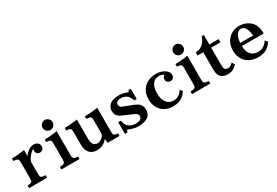

<svg xmlns="http://www.w3.org/2000/svg" viewBox="68 -1905 4369 3023"><g transform="rotate(-30 2252.0 -393.5)"><path d="M262.2 -449.2Q279.3 -474.6 297.6 -492.9Q315.9 -511.2 333 -523.9Q354 -539.6 380.9 -549.8Q407.7 -560.1 437 -560.1Q467.3 -560.1 489.5 -547.9Q511.7 -535.6 523.9 -516.1Q536.1 -496.6 536.1 -474.1Q536.1 -452.1 526.1 -435.3Q516.1 -418.5 499.8 -408.7Q483.4 -398.9 464.8 -398.9Q440.4 -398.9 424.1 -408.9Q407.7 -418.9 399.7 -434.6Q391.6 -450.2 392.1 -467.5Q392.6 -484.9 401.9 -500Q391.6 -499.5 378.2 -491Q364.7 -482.4 352.1 -470.9Q339.4 -459.5 330.1 -449.2Q310.1 -426.8 293.5 -401.9Q276.9 -377 265.1 -345.2V-130.9Q265.1 -97.2 268.8 -82.3Q272.5 -67.4 285.2 -60.1Q296.4 -53.2 314 -50Q331.5 -46.9 359.9 -46.9V0H32.2V-46.9Q56.6 -46.9 73.2 -50.3Q89.8 -53.7 101.1 -60.1Q114.7 -67.4 118.4 -82.3Q122.1 -97.2 122.1 -130.9V-409.2Q122.1 -442.9 118.4 -457.8Q114.7 -472.7 101.1 -480Q89.8 -485.8 73.2 -489.5Q56.6 -493.2 32.2 -493.2V-540Q68.4 -540 108.2 -542.2Q147.9 -544.4 187.5 -549.1Q227.1 -553.7 262.2 -560.1Z M780.8 -807.1Q806.2 -807.1 826.7 -794.7Q847.2 -782.2 859.6 -761.7Q872.1 -741.2 872.1 -715.8Q872.1 -690.9 859.6 -670.2Q847.2 -649.4 826.7 -637.2Q806.2 -625 780.8 -625Q755.9 -625 735.4 -637.2Q714.8 -649.4 702.4 -670.2Q689.9 -690.9 689.9 -715.8Q689.9 -741.2 702.4 -761.7Q714.8 -782.2 735.4 -794.7Q755.9 -807.1 780.8 -807.1ZM856 -133.8Q856 -111.3 857.7 -97.9Q859.4 -84.5 863.8 -76.4Q868.2 -68.4 876 -62Q886.2 -53.7 903.8 -50.3Q921.4 -46.9 949.7 -46.9V0H618.7V-46.9Q649.4 -46.9 667.2 -50.3Q685.1 -53.7 695.8 -62Q704.1 -68.4 708.3 -76.4Q712.4 -84.5 714.1 -97.9Q715.8 -111.3 715.8 -133.8V-409.2Q715.8 -442.9 712.2 -457.8Q708.5 -472.7 695.8 -480Q684.6 -486.8 668.2 -490Q651.9 -493.2 627.9 -493.2V-540Q663.6 -540 702.6 -542.2Q741.7 -544.4 781 -549.1Q820.3 -553.7 856 -560.1Z M1224.1 -211.9Q1224.1 -165.5 1232.9 -138.4Q1241.7 -111.3 1255.9 -97.2Q1271 -82 1288.3 -76.9Q1305.7 -71.8 1322.3 -71.8Q1348.1 -71.8 1373.8 -85Q1399.4 -98.1 1419.4 -119.9Q1439.5 -141.6 1448.2 -167V-407.2Q1448.2 -442.4 1444.6 -457.5Q1440.9 -472.7 1428.2 -480Q1416 -486.8 1399.4 -490Q1382.8 -493.2 1357.9 -493.2V-540Q1394.5 -540 1434.8 -542.2Q1475.1 -544.4 1515.6 -549.1Q1556.2 -553.7 1593.3 -560.1V-131.8Q1593.3 -97.7 1596.9 -82.5Q1600.6 -67.4 1612.8 -60.1Q1625 -53.2 1640.9 -50Q1656.7 -46.9 1676.3 -46.9V0H1460L1452.1 -73.2Q1439 -58.1 1421.1 -42Q1403.3 -25.9 1379.4 -12Q1355.5 2 1324.2 10.5Q1293 19 1252.9 19Q1233.9 19 1211.9 14.4Q1189.9 9.8 1168.5 -1.5Q1147 -12.7 1128.9 -32.2Q1107.9 -55.2 1094 -91.3Q1080.1 -127.4 1080.1 -182.1V-409.2Q1080.1 -442.9 1075.9 -457.8Q1071.8 -472.7 1059.1 -480Q1036.6 -493.2 992.2 -493.2V-540Q1027.3 -540 1067.1 -542.2Q1106.9 -544.4 1147.2 -549.1Q1187.5 -553.7 1224.1 -560.1Z M1993.2 -560.1Q2017.1 -560.1 2040.8 -556.2Q2064.5 -552.2 2084.5 -546.4Q2104.5 -540.5 2117.2 -534.2Q2131.3 -526.9 2140.1 -526.9Q2149.4 -526.9 2153.1 -535.4Q2156.7 -543.9 2157.2 -555.2H2201.2V-368.2H2157.2Q2152.3 -384.8 2141.8 -408Q2131.3 -431.2 2114.3 -452.1Q2102.1 -467.3 2082 -479.2Q2062 -491.2 2039.8 -498.5Q2017.6 -505.9 1998 -505.9Q1976.6 -505.9 1956.3 -501.5Q1936 -497.1 1923.3 -488.8Q1909.2 -479.5 1902.8 -467.5Q1896.5 -455.6 1896.5 -439.9Q1896.5 -421.4 1905.8 -407.5Q1915 -393.6 1932.1 -383.8Q1942.9 -378.9 1957.5 -373Q1972.2 -367.2 1987.3 -361.3Q2002.4 -355.5 2014.2 -351.1L2048.3 -337.9Q2065.9 -331.5 2090.3 -321.8Q2114.7 -312 2139.9 -300.5Q2165 -289.1 2183.1 -276.9Q2198.7 -267.1 2213.1 -249.8Q2227.5 -232.4 2236.8 -207.3Q2246.1 -182.1 2246.1 -147.9Q2246.1 -115.7 2233.9 -83.5Q2221.7 -51.3 2194.3 -29.8Q2164.6 -6.8 2116.5 6.1Q2068.4 19 2007.3 19Q1985.8 19 1959.2 14.4Q1932.6 9.8 1906.5 2.2Q1880.4 -5.4 1860.4 -14.2Q1852.1 -18.1 1845.2 -20Q1838.4 -22 1832 -22Q1824.7 -22 1819.6 -11.7Q1814.5 -1.5 1813.5 15.1H1766.1V-198.2H1813.5Q1817.4 -180.2 1825.4 -152.6Q1833.5 -125 1853 -99.1Q1873.5 -72.8 1910.2 -55.9Q1946.8 -39.1 1997.1 -39.1Q2010.7 -39.1 2026.6 -41.3Q2042.5 -43.5 2056.4 -47.1Q2070.3 -50.8 2078.1 -55.2Q2093.8 -64 2102.1 -76.9Q2110.4 -89.8 2110.4 -109.9Q2110.4 -130.4 2101.6 -143.8Q2092.8 -157.2 2076.2 -167Q2064.5 -174.3 2047.1 -182.4Q2029.8 -190.4 2012.7 -197.8Q1995.6 -205.1 1983.4 -210L1943.4 -227.1Q1921.9 -236.3 1900.1 -245.6Q1878.4 -254.9 1859.9 -263.7Q1841.3 -272.5 1829.1 -279.8Q1799.3 -298.8 1782.2 -329.1Q1765.1 -359.4 1765.1 -401.9Q1765.1 -429.2 1776.4 -457Q1787.6 -484.9 1812 -507.8Q1840.8 -535.2 1886.2 -547.6Q1931.6 -560.1 1993.2 -560.1Z M2656.2 -560.1Q2705.1 -560.1 2740.2 -550.3Q2775.4 -540.5 2799.3 -526.4Q2823.2 -512.2 2838.4 -498Q2857.9 -479.5 2867.2 -458.7Q2876.5 -438 2876.5 -419.9Q2876.5 -397.5 2866.5 -380.4Q2856.4 -363.3 2840.1 -353.8Q2823.7 -344.2 2805.2 -344.2Q2783.7 -344.2 2767.1 -354.5Q2750.5 -364.7 2741 -379.9Q2731.4 -395 2731.4 -410.2Q2731.4 -435.5 2741.9 -452.6Q2752.4 -469.7 2769.5 -478Q2761.2 -489.3 2735.8 -498Q2710.4 -506.8 2675.3 -506.8Q2633.8 -506.8 2599.1 -482.9Q2564.5 -459 2543.5 -409.7Q2522.5 -360.4 2522.5 -284.2Q2522.5 -228 2533.9 -188.2Q2545.4 -148.4 2564.5 -122.3Q2583.5 -96.2 2606.2 -81.5Q2628.9 -66.9 2651.6 -61Q2674.3 -55.2 2693.4 -55.2Q2735.8 -55.2 2767.8 -70.1Q2799.8 -85 2822.5 -108.2Q2845.2 -131.3 2859.4 -155.8L2893.6 -115.2Q2881.3 -94.7 2862.3 -71.5Q2843.3 -48.3 2814 -27.3Q2784.7 -6.3 2742.7 6.8Q2700.7 20 2643.6 20Q2583 20 2531.2 1Q2479.5 -18.1 2440.9 -55.2Q2402.3 -92.3 2380.9 -146.2Q2359.4 -200.2 2359.4 -270Q2359.4 -337.9 2381.6 -391.6Q2403.8 -445.3 2444.1 -482.9Q2484.4 -520.5 2538.6 -540.3Q2592.8 -560.1 2656.2 -560.1Z M3156.2 -807.1Q3181.6 -807.1 3202.1 -794.7Q3222.7 -782.2 3235.1 -761.7Q3247.6 -741.2 3247.6 -715.8Q3247.6 -690.9 3235.1 -670.2Q3222.7 -649.4 3202.1 -637.2Q3181.6 -625 3156.2 -625Q3131.3 -625 3110.8 -637.2Q3090.3 -649.4 3077.9 -670.2Q3065.4 -690.9 3065.4 -715.8Q3065.4 -741.2 3077.9 -761.7Q3090.3 -782.2 3110.8 -794.7Q3131.3 -807.1 3156.2 -807.1ZM3231.4 -133.8Q3231.4 -111.3 3233.2 -97.9Q3234.9 -84.5 3239.3 -76.4Q3243.7 -68.4 3251.5 -62Q3261.7 -53.7 3279.3 -50.3Q3296.9 -46.9 3325.2 -46.9V0H2994.1V-46.9Q3024.9 -46.9 3042.7 -50.3Q3060.5 -53.7 3071.3 -62Q3079.6 -68.4 3083.7 -76.4Q3087.9 -84.5 3089.6 -97.9Q3091.3 -111.3 3091.3 -133.8V-409.2Q3091.3 -442.9 3087.6 -457.8Q3084 -472.7 3071.3 -480Q3060.1 -486.8 3043.7 -490Q3027.3 -493.2 3003.4 -493.2V-540Q3039.1 -540 3078.1 -542.2Q3117.2 -544.4 3156.5 -549.1Q3195.8 -553.7 3231.4 -560.1Z M3579.6 -711.9H3620.6V-540H3789.6V-481.9H3620.6V-157.2Q3620.6 -126 3625.7 -110.8Q3630.9 -95.7 3641.6 -85.9Q3651.9 -76.7 3666.3 -72.8Q3680.7 -68.8 3692.4 -68.8Q3715.8 -68.8 3740.5 -83Q3765.1 -97.2 3782.7 -119.1L3813.5 -65.9Q3779.8 -29.3 3737.3 -8.1Q3694.8 13.2 3641.6 13.2Q3601.1 13.2 3568.8 1.5Q3536.6 -10.3 3519.5 -28.8Q3495.6 -54.7 3486.1 -87.4Q3476.6 -120.1 3476.6 -168.9V-481.9H3373.5V-540Q3418.5 -540.5 3453.1 -555.9Q3487.8 -571.3 3513.2 -596.7Q3538.6 -622.1 3554.9 -652.1Q3571.3 -682.1 3579.6 -711.9Z M4170.9 -560.1Q4197.3 -560.1 4227.8 -554.4Q4258.3 -548.8 4289.3 -536.1Q4320.3 -523.4 4348.6 -502.4Q4377 -481.4 4399.4 -451.2Q4421.9 -420.9 4434.8 -380.1Q4447.8 -339.4 4447.8 -286.1V-262.2H4053.7V-255.9Q4053.7 -185.5 4077.4 -141.1Q4101.1 -96.7 4141.8 -75.4Q4182.6 -54.2 4233.9 -54.2Q4273.9 -54.2 4307.1 -69.1Q4340.3 -84 4365.5 -108.4Q4390.6 -132.8 4406.7 -160.2L4443.8 -116.2Q4427.2 -89.4 4404.5 -64.9Q4381.8 -40.5 4351.6 -21.5Q4321.3 -2.4 4282.5 8.8Q4243.7 20 4194.8 20Q4128.9 20 4073.7 0.5Q4018.6 -19 3978 -56.6Q3937.5 -94.2 3915.5 -147.9Q3893.6 -201.7 3893.6 -270Q3893.6 -335.9 3915 -389.4Q3936.5 -442.9 3974.4 -481Q4012.2 -519 4062.7 -539.6Q4113.3 -560.1 4170.9 -560.1ZM4174.8 -506.8Q4153.8 -506.8 4133.3 -496.6Q4112.8 -486.3 4095.7 -464.1Q4078.6 -441.9 4067.6 -405.8Q4056.6 -369.6 4054.7 -317.9H4286.6Q4286.6 -340.3 4282.7 -364.5Q4278.8 -388.7 4272.2 -410.6Q4265.6 -432.6 4256.8 -448.2Q4244.1 -472.2 4223.9 -489.5Q4203.6 -506.8 4174.8 -506.8Z"/></g></svg>

Font: BIZ UDPMincho
Style: Bold
Weight: 700
Designer: TypeBank Co., Ltd.
Foundry: Morisawa Inc.
Version: Version 1.06